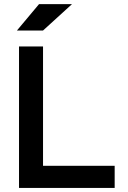

<svg xmlns="http://www.w3.org/2000/svg" viewBox="-20 -921 626 941"><path d="M73.2 0V-693.4H190.9V-108.4H542V0ZM63 -771.5 171.4 -900.9H333L190.9 -771.5Z"/></svg>

Font: Cascadia Mono PL SemiBold
Style: Regular
Weight: 600
Monospace: yes
Designer: Aaron Bell
Foundry: Saja Typeworks
Version: Version 2404.023; ttfautohint (v1.8.4)